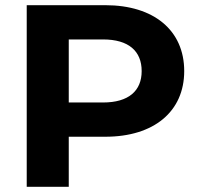

<svg xmlns="http://www.w3.org/2000/svg" viewBox="-20 -720 772 740"><path d="M386 -700H83V0H245V-193H386C573 -193 690 -290 690 -446C690 -603 573 -700 386 -700ZM377 -325H245V-568H377C476 -568 526 -523 526 -446C526 -370 476 -325 377 -325Z"/></svg>

Font: AWKNG-Font
Style: Bold
Weight: 700
Designer: Awakening Church
Foundry: Awakening Church
Version: Version 1.700;PS 001.700;hotconv 1.0.88;makeotf.lib2.5.64775